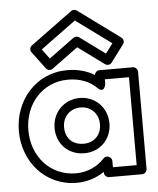

<svg xmlns="http://www.w3.org/2000/svg" viewBox="-60 -916 831 1007"><g transform="rotate(-5 355.5 -412.5)"><path d="M181.1 -672.8 367 -809 552.9 -672.8 514.8 -621.8 381.8 -719.2C372.8 -725.7 360.2 -725 352.2 -719.2L219.2 -621.8ZM131.2 -698.2C119.9 -689.9 117.9 -673.9 126 -663L194 -572C201.2 -562.4 217.2 -558.4 228.8 -566.8L367 -668L505.2 -566.8C515 -559.7 531.5 -560.6 540 -572L608 -663C616.4 -674.3 613.7 -690.2 602.8 -698.2L381.8 -860.2C373.7 -866.1 361.2 -866.7 352.2 -860.2ZM24 -256C24 -94.3 138.8 40 304 40C359.7 40 410 21.9 449 -4.9V0C449 15.1 463.3 25 474 25H649C664.1 25 674 10.7 674 0V-513C674 -528.1 659.7 -538 649 -538H472C457.7 -538 447.9 -525 447.1 -515C405.8 -540.2 358.1 -553 304 -553C138.7 -553 24 -417.6 24 -256ZM74 -256C74 -394.4 169.3 -503 304 -503C367.4 -503 417.5 -482.3 454.5 -446.1C490 -411.5 497 -464 497 -464V-488H624V-25H499V-58C499 -68.7 489.1 -83 474 -83H472C465.7 -83 458.3 -80.1 453.5 -74.8C420 -37.8 366.5 -10 304 -10C169.2 -10 74 -117.7 74 -256ZM262 -256C262 -313.3 303.2 -352 357 -352C409.6 -352 451 -313.4 451 -256C451 -199.2 412.6 -161 357 -161C298.3 -161 262 -198.9 262 -256ZM212 -256C212 -173.1 271.7 -111 357 -111C439.4 -111 501 -172.8 501 -256C501 -340.6 436.4 -402 357 -402C276.8 -402 212 -340.7 212 -256Z"/></g></svg>

Font: Hussar Ekologiczny
Style: Regular
Weight: 400
Foundry: Cannot Into Space Fonts
Version: Version 0.97